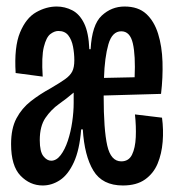

<svg xmlns="http://www.w3.org/2000/svg" viewBox="-20 -558 539 589"><path d="M111 11Q72 11 43 -19Q14 -49 14 -116Q14 -164 30.5 -195Q47 -226 74.5 -247.5Q102 -269 135 -287Q164 -304 179.5 -315Q195 -326 201.5 -338.5Q208 -351 208 -373Q208 -394 204 -415Q200 -436 189.5 -449.5Q179 -463 159 -463Q147 -463 134.5 -453.5Q122 -444 114.5 -414Q107 -384 111 -323L28 -334Q23 -414 41.5 -458.5Q60 -503 91 -520.5Q122 -538 154 -538Q179 -538 201.5 -526.5Q224 -515 238 -486.5Q252 -458 254 -407H258Q262 -482 292 -510Q322 -538 362 -538Q404 -538 428.5 -515.5Q453 -493 465 -454.5Q477 -416 478.5 -368Q480 -320 474 -270L298 -265V-264Q298 -160 309 -111.5Q320 -63 352 -63Q375 -63 385 -83.5Q395 -104 396.5 -137Q398 -170 394 -207L477 -197Q482 -160 479 -123Q476 -86 463.5 -56Q451 -26 425 -7.5Q399 11 357 11Q294 11 266.5 -34.5Q239 -80 234 -161H229Q224 -98 206.5 -60Q189 -22 164 -5.5Q139 11 111 11ZM352 -462Q324 -462 312.5 -422Q301 -382 299 -319L393 -321Q396 -388 387.5 -425Q379 -462 352 -462ZM137 -65Q153 -65 166 -82Q179 -99 188 -126Q197 -153 201.5 -184Q206 -215 206 -242V-274Q185 -256 161 -239Q137 -222 119.5 -196.5Q102 -171 102 -128Q102 -93 113 -79Q124 -65 137 -65Z"/></svg>

Font: Bricolage Grotesque 48pt Condensed
Style: Regular
Weight: 400
Width: 3
Designer: Mathieu Triay
Foundry: Atelier Triay
Version: Version 1.000; ttfautohint (v1.8.4.7-5d5b);gftools[0.9.32]